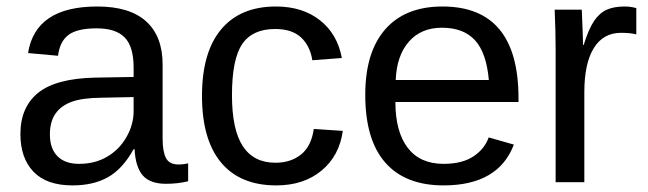

<svg xmlns="http://www.w3.org/2000/svg" viewBox="-20 -558 1985 588"><path d="M202.1 9.8Q122.6 9.8 82.5 -32.2Q42.5 -74.2 42.5 -147.5Q42.5 -229.5 96.4 -273.4Q150.4 -317.4 270.5 -320.3L389.2 -322.3V-351.1Q389.2 -415.5 361.8 -443.4Q334.5 -471.2 275.9 -471.2Q216.8 -471.2 189.9 -451.2Q163.1 -431.2 157.7 -387.2L65.9 -395.5Q88.4 -538.1 277.8 -538.1Q377.4 -538.1 427.7 -492.4Q478 -446.8 478 -360.4V-132.8Q478 -93.8 488.3 -74Q498.5 -54.2 527.3 -54.2Q541 -54.2 556.2 -57.6V-2.9Q524.4 4.9 488.3 4.9Q439.5 4.9 417.2 -20.8Q395 -46.4 392.1 -101.1H389.2Q355.5 -40.5 310.8 -15.4Q266.1 9.8 202.1 9.8ZM389.2 -260.7 293 -258.8Q231.4 -258.3 199.2 -246.1Q167 -234.4 149.9 -210Q132.8 -185.5 132.8 -146Q132.8 -103 156 -79.6Q179.2 -56.2 222.2 -56.2Q271 -56.2 308.1 -78.1Q345.7 -100.1 367.4 -138.4Q389.2 -176.8 389.2 -217.3Z M826.2 9.8Q715.3 9.8 657 -60.3Q598.6 -130.4 598.6 -264.6Q598.6 -397.9 657.2 -468Q715.8 -538.1 825.2 -538.1Q906.2 -538.1 959.7 -496.1Q1013.2 -454.1 1026.9 -380.4L936.5 -373.5Q929.7 -417.5 901.9 -443.4Q874 -469.2 822.8 -469.2Q752.9 -469.2 721.7 -422.9Q690.4 -376.5 690.4 -266.6Q690.4 -161.1 723.6 -110.4Q756.8 -59.6 823.7 -59.6Q870.6 -59.6 902.1 -85Q933.6 -110.4 940.9 -163.1L1029.8 -157.2Q1019.5 -81.1 964.8 -35.6Q910.2 9.8 826.2 9.8Z M1190.9 -245.6Q1190.9 -154.8 1228.5 -105.5Q1266.1 -56.2 1338.4 -56.2Q1395.5 -56.2 1429.9 -79.1Q1464.4 -102.1 1476.6 -137.2L1553.7 -115.2Q1506.3 9.8 1338.4 9.8Q1221.2 9.8 1159.9 -60.1Q1098.6 -129.9 1098.6 -267.6Q1098.6 -398.4 1159.9 -468.3Q1221.2 -538.1 1335 -538.1Q1567.9 -538.1 1567.9 -257.3V-245.6ZM1477.1 -313Q1469.7 -396.5 1434.6 -434.8Q1399.4 -473.1 1333.5 -473.1Q1269.5 -473.1 1232.2 -430.4Q1194.8 -387.7 1191.9 -313Z M1769.5 -275.4V0H1681.6V-405.3Q1681.6 -460.9 1678.7 -528.3H1761.7Q1763.7 -483.4 1764.6 -456.5Q1765.6 -429.7 1765.6 -420.4H1767.6Q1782.2 -468.3 1799.8 -494.6Q1816.9 -519 1838.9 -528.6Q1860.8 -538.1 1893.1 -538.1Q1911.1 -538.1 1928.7 -533.2V-452.6Q1912.1 -457.5 1881.8 -457.5Q1827.1 -457.5 1798.3 -410.4Q1769.5 -363.3 1769.5 -275.4Z"/></svg>

Font: Arimo Nerd Font
Style: Regular
Weight: 400
Designer: Steve Matteson
Foundry: Monotype Imaging Inc.
Version: Version 1.33;Nerd Fonts 3.2.1